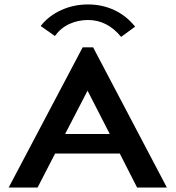

<svg xmlns="http://www.w3.org/2000/svg" viewBox="-20 -844 790 864"><path d="M597 0 519 -153H228L149 0H19L352 -631H399L731 0ZM374 -436 273 -241H474ZM227 -682 163 -727Q199 -773 255.5 -798.5Q312 -824 376 -824Q440 -824 494.5 -798.5Q549 -773 588 -724L525 -678Q463 -754 376 -754Q332 -754 293 -736.5Q254 -719 227 -682Z"/></svg>

Font: Inconsolata ExtraExpanded
Style: Bold
Weight: 700
Width: 8
Monospace: yes
Designer: Raph Levien, Cyreal, Brenton Simpson
Foundry: Raph Levien, Cyreal, Google
Version: Version 3.100; ttfautohint (v1.8.4.7-5d5b)